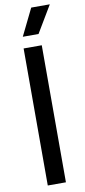

<svg xmlns="http://www.w3.org/2000/svg" viewBox="-104 -984 452 1021"><g transform="rotate(-10 122.5 -473.5)"><path d="M67 0V-740H165V0ZM73.5 -802 144.5 -947H245L158.5 -802Z"/></g></svg>

Font: Encode Sans SC Condensed Medium
Style: Regular
Weight: 500
Width: 3
Designer: Multiple Designers
Foundry: Impallari Type
Version: Version 3.002